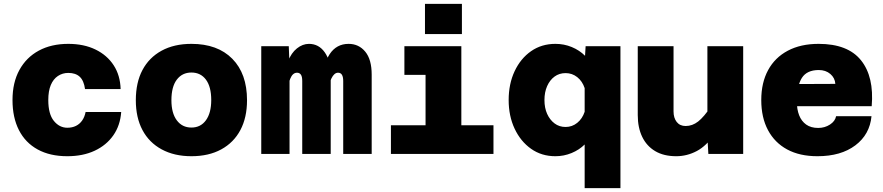

<svg xmlns="http://www.w3.org/2000/svg" viewBox="-20 -800 4590 998"><path d="M330 12Q240 12 176 -23Q112 -58 78.5 -123.5Q45 -189 45 -280Q45 -371 81 -436.5Q117 -502 182 -537Q247 -572 335 -572Q416 -572 476.5 -542.5Q537 -513 571 -460.5Q605 -408 607 -337H422Q416 -381 394.5 -401Q373 -421 335 -421Q305 -421 281 -405Q257 -389 244 -358Q231 -327 231 -280Q231 -207 260 -171.5Q289 -136 330 -136Q355 -136 374.5 -145.5Q394 -155 407 -173.5Q420 -192 425 -218H610Q605 -148 569 -96.5Q533 -45 472 -16.5Q411 12 330 12Z M975 12Q886 12 820.5 -23.5Q755 -59 720.5 -124Q686 -189 686 -279Q686 -371 720.5 -436Q755 -501 820 -536.5Q885 -572 975 -572Q1111 -572 1187.5 -494.5Q1264 -417 1264 -279Q1264 -189 1229.5 -124Q1195 -59 1130 -23.5Q1065 12 975 12ZM975 -137Q1023 -137 1050.5 -175Q1078 -213 1078 -280Q1078 -349 1050.5 -386Q1023 -423 975 -423Q927 -423 899 -386Q871 -349 871 -279Q871 -212 899 -174.5Q927 -137 975 -137Z M1764 0V-379Q1764 -400 1757.5 -411Q1751 -422 1737 -422Q1717 -422 1702.5 -392Q1688 -362 1676 -287L1666 -375Q1658 -465 1693.5 -518.5Q1729 -572 1792 -572Q1845 -572 1878.5 -531.5Q1912 -491 1912 -412V0ZM1338 0V-560H1481L1485 -459V0ZM1551 0V-379Q1551 -402 1544 -412Q1537 -422 1524 -422Q1501 -422 1488.5 -390.5Q1476 -359 1465 -287L1466 -381Q1461 -439 1477.5 -482Q1494 -525 1523.5 -548.5Q1553 -572 1586 -572Q1637 -572 1668 -528Q1699 -484 1699 -414V0Z M2192 0V-560H2378V0ZM2012 0V-149H2545V0ZM2082 -411V-560H2285V-411ZM2189 -623V-780H2381V-623Z M2867 -572Q2912 -572 2952 -555.5Q2992 -539 3021 -510L3024 -560H3205V178H3019V-49Q2991 -21 2951 -4.5Q2911 12 2867 12Q2795 12 2740.5 -26.5Q2686 -65 2655 -131Q2624 -197 2624 -280Q2624 -364 2655 -430Q2686 -496 2740.5 -534Q2795 -572 2867 -572ZM2920 -140Q2954 -140 2980.5 -161.5Q3007 -183 3019 -219V-342Q3007 -378 2980.5 -399Q2954 -420 2920 -420Q2887 -420 2862.5 -402Q2838 -384 2824 -352.5Q2810 -321 2810 -280Q2810 -239 2824 -208Q2838 -177 2862.5 -158.5Q2887 -140 2920 -140Z M3481 -560V-221Q3481 -187 3497.5 -166Q3514 -145 3544 -145Q3579 -145 3609 -168.5Q3639 -192 3676 -247L3694 -104Q3653 -42 3602 -15Q3551 12 3495 12Q3430 12 3385.5 -14.5Q3341 -41 3318 -89Q3295 -137 3295 -202V-560ZM3843 -560V0H3662L3657 -86V-560Z M4229 12Q4137 12 4072 -23Q4007 -58 3972 -123.5Q3937 -189 3937 -280Q3937 -370 3972.5 -435.5Q4008 -501 4075 -536.5Q4142 -572 4235 -572Q4387 -572 4455.5 -486.5Q4524 -401 4511 -248H4082L4083 -363L4322 -364Q4320 -395 4296 -415.5Q4272 -436 4236 -436Q4174 -436 4148 -395Q4122 -354 4122 -271Q4122 -231 4134 -200.5Q4146 -170 4170.5 -152.5Q4195 -135 4233 -135Q4267 -135 4294 -152.5Q4321 -170 4326 -196H4510Q4501 -101 4426 -44.5Q4351 12 4229 12Z"/></svg>

Font: Azeret Mono Thin ExtraBold
Style: Regular
Weight: 800
Version: Version 1.002